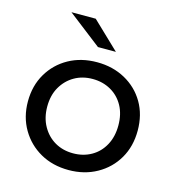

<svg xmlns="http://www.w3.org/2000/svg" viewBox="-110 -831 855 931"><g transform="rotate(15 317.5 -365.5)"><path d="M318 6Q238 6 176 -29Q114 -64 78 -125.5Q42 -187 42 -265Q42 -344 78 -405Q114 -466 176 -500.5Q238 -535 318 -535Q397 -535 459.5 -500.5Q522 -466 557.5 -405.5Q593 -345 593 -265Q593 -186 557.5 -125Q522 -64 459.5 -29Q397 6 318 6ZM318 -78Q369 -78 409.5 -101Q450 -124 473 -166.5Q496 -209 496 -265Q496 -322 473 -363.5Q450 -405 409.5 -428Q369 -451 318 -451Q267 -451 227 -428Q187 -405 163 -363.5Q139 -322 139 -265Q139 -209 163 -166.5Q187 -124 227 -101Q267 -78 318 -78ZM302 -607 134 -737H256L392 -607Z"/></g></svg>

Font: Montserrat Thin Medium
Style: Regular
Weight: 500
Version: Version 9.000